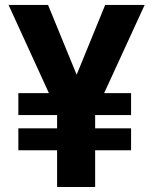

<svg xmlns="http://www.w3.org/2000/svg" viewBox="-20 -747 612 767"><path d="M557.9 -727.3H400.2L286.2 -448.5L171.9 -727.3H14.2L175.4 -375H53.3V-287.3H208.1V-234.4H53.3V-146.7H208.1V0H360.1V-146.7H503.6V-234.4H360.1V-287.3H503.6V-375H396Z"/></svg>

Font: TID UI
Style: Bold
Weight: 700
Designer: The TID Project Authors
Foundry: Bakken & Bæck
Version: Version 1.001;hotconv 1.0.109;makeotfexe 2.5.65596